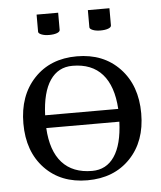

<svg xmlns="http://www.w3.org/2000/svg" viewBox="-49 -693 624 745"><g transform="rotate(-5 262.5 -321.0)"><path d="M320.8 -649.9H404.8V-583Q404.8 -575.7 393.1 -571.3Q381.3 -566.9 362.8 -566.9Q344.7 -566.9 332.8 -571.8Q320.8 -576.7 320.8 -583ZM121.1 -649.9H205.1V-583Q205.1 -575.7 193.4 -571.3Q181.6 -566.9 163.1 -566.9Q145 -566.9 133.1 -571.8Q121.1 -576.7 121.1 -583ZM95.9 -408.4Q158.7 -475.1 262.2 -475.1Q365.7 -475.1 429 -408.4Q492.2 -341.8 492.2 -232.9Q492.2 -124 429 -58.1Q365.7 7.8 262.2 7.8Q158.7 7.8 95.9 -58.1Q33.2 -124 33.2 -232.9Q33.2 -341.8 95.9 -408.4ZM120.1 -257.8H404.8Q399.4 -347.2 358.4 -393.6Q317.4 -439.9 242.2 -439.9Q186.5 -439.9 155 -393.6Q123.5 -347.2 120.1 -257.8ZM120.1 -208Q125 -118.7 166.5 -72.8Q208 -26.9 283.2 -26.9Q338.9 -26.9 370.1 -73Q401.4 -119.1 404.8 -208Z"/></g></svg>

Font: Resagokr
Style: Regular
Weight: 500
Designer: gluk
Foundry: gluk
Version: Version 0.95